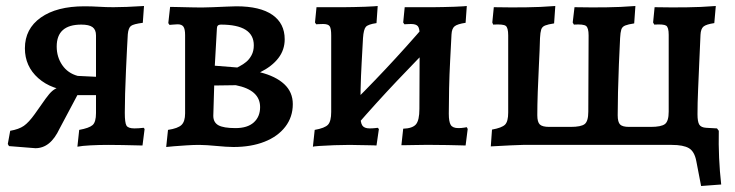

<svg xmlns="http://www.w3.org/2000/svg" viewBox="-20 -483 2451 640"><path d="M98 11 10 4 6 -3 14 -47Q43 -52 59.5 -63.5Q76 -75 96 -103L132 -154Q145 -172 154.5 -180Q164 -188 176 -192Q188 -196 205 -199L226 -179Q152 -183 107.5 -222.5Q63 -262 63 -322Q63 -387 116 -424.5Q169 -462 261 -462Q286 -462 310 -460.5Q334 -459 358 -459Q377 -459 403 -460Q429 -461 460 -463L456 -407Q425 -403 416.5 -396.5Q408 -390 406 -369Q405 -356 403.5 -323.5Q402 -291 400 -250Q398 -209 397 -170.5Q396 -132 396 -107Q396 -74 401.5 -64.5Q407 -55 428 -55Q435 -55 442.5 -55.5Q450 -56 459 -57L462 -53L455 2Q419 1 388.5 0.5Q358 0 341 0Q310 0 281.5 1.5Q253 3 238 6L244 -50Q277 -56 288.5 -66Q300 -76 300 -106V-365Q300 -384 288.5 -392.5Q277 -401 251 -401Q169 -401 169 -328Q169 -293 187.5 -266Q206 -239 239 -230L322 -226V-166H238L179 -55Q163 -21 143 -5Q123 11 98 11Z M644 0Q625 0 602 1.5Q579 3 560 4.5Q541 6 534 7L540 -50Q573 -55 585 -66.5Q597 -78 597 -105V-366Q597 -386 591.5 -394Q586 -402 572 -402Q566 -402 556.5 -401Q547 -400 545 -400L541 -406L547 -460Q554 -460 574.5 -459.5Q595 -459 617.5 -458.5Q640 -458 652 -458Q665 -458 689.5 -459Q714 -460 736.5 -461Q759 -462 768 -462Q847 -462 888 -433.5Q929 -405 929 -352Q929 -317 908 -289.5Q887 -262 847 -242Q899 -229 927.5 -202.5Q956 -176 956 -136Q956 -93 931 -60.5Q906 -28 861.5 -10.5Q817 7 758 7Q747 7 732 6Q717 5 701.5 3.5Q686 2 670.5 1Q655 0 644 0ZM694 -198 691 -97Q691 -75 708 -65.5Q725 -56 765 -56Q805 -56 826 -75Q847 -94 847 -126Q847 -183 766 -199ZM696 -264 771 -258Q772 -259 781 -263.5Q790 -268 800.5 -276.5Q811 -285 818.5 -299Q826 -313 826 -332Q826 -401 716 -401Q703 -401 703 -388Z M1167 -63 1124 -109Q1196 -179 1265.5 -253Q1335 -327 1401 -404L1444 -358Q1372 -286 1302.5 -212.5Q1233 -139 1167 -63ZM1023 6 1029 -50Q1063 -56 1073.5 -67.5Q1084 -79 1084 -110V-365Q1084 -388 1079 -395.5Q1074 -403 1057 -403Q1050 -403 1042 -402.5Q1034 -402 1034 -402L1030 -408L1035 -459Q1035 -459 1051.5 -459Q1068 -459 1090 -459Q1112 -459 1127 -459Q1141 -459 1160 -459.5Q1179 -460 1197 -460.5Q1215 -461 1227 -462Q1239 -463 1239 -463L1235 -406Q1207 -402 1199.5 -393.5Q1192 -385 1190 -356Q1188 -318 1185.5 -273.5Q1183 -229 1182 -185Q1181 -141 1181 -104Q1181 -75 1187.5 -65Q1194 -55 1212 -55Q1222 -55 1230.5 -56Q1239 -57 1239 -57L1243 -53L1235 2Q1235 2 1225.5 1.5Q1216 1 1201 1Q1186 1 1171 0.5Q1156 0 1146 0Q1123 0 1094.5 1Q1066 2 1045 3.5Q1024 5 1023 6ZM1532 2Q1532 2 1514.5 1.5Q1497 1 1471.5 0.5Q1446 0 1422 0Q1410 0 1392.5 0Q1375 0 1357.5 0.5Q1340 1 1329 1Q1318 1 1318 1L1324 -54Q1355 -55 1366.5 -68.5Q1378 -82 1378 -120L1379 -365Q1379 -388 1373 -395.5Q1367 -403 1350 -403Q1344 -403 1336 -402.5Q1328 -402 1328 -402L1324 -408L1329 -459Q1329 -459 1346.5 -459Q1364 -459 1387 -459Q1410 -459 1425 -459Q1439 -459 1457.5 -459.5Q1476 -460 1494.5 -460.5Q1513 -461 1524.5 -462Q1536 -463 1536 -463L1532 -407Q1505 -403 1495.5 -395.5Q1486 -388 1485 -368Q1483 -328 1480.5 -281Q1478 -234 1477 -188.5Q1476 -143 1476 -104Q1476 -77 1482.5 -66.5Q1489 -56 1508 -56Q1518 -56 1527 -57.5Q1536 -59 1536 -59L1539 -53Z M1616 5 1620 -51Q1653 -57 1663.5 -67.5Q1674 -78 1674 -108V-365Q1674 -391 1665.5 -397Q1657 -403 1624 -401L1621 -408L1626 -459Q1679 -458 1729.5 -458.5Q1780 -459 1831 -463L1827 -405Q1807 -402 1797 -398Q1787 -394 1784 -384.5Q1781 -375 1780 -356Q1779 -316 1776.5 -268.5Q1774 -221 1772.5 -176Q1771 -131 1771 -99Q1771 -76 1779.5 -68Q1788 -60 1811 -60H1882Q1917 -60 1929 -69.5Q1941 -79 1941 -111L1942 -365Q1942 -390 1933.5 -396.5Q1925 -403 1893 -401L1889 -408L1895 -459Q1947 -458 1997 -458.5Q2047 -459 2098 -463L2094 -405Q2074 -402 2064 -398Q2054 -394 2051 -384.5Q2048 -375 2047 -356Q2045 -316 2043 -268.5Q2041 -221 2040 -176Q2039 -131 2039 -99Q2039 -76 2047 -68Q2055 -60 2077 -60H2149Q2184 -60 2196.5 -69.5Q2209 -79 2209 -111V-367Q2209 -392 2200.5 -397.5Q2192 -403 2161 -401L2157 -408L2162 -459Q2213 -458 2264.5 -458.5Q2316 -459 2366 -463L2361 -406Q2334 -402 2325 -394.5Q2316 -387 2315 -367Q2313 -325 2311 -277.5Q2309 -230 2307 -184.5Q2305 -139 2305 -102L2256 0H1723Q1710 0 1682.5 1.5Q1655 3 1616 5ZM2317 137 2301 54Q2295 22 2276.5 11Q2258 0 2219 0L2305 -102Q2305 -77 2311 -67.5Q2317 -58 2334 -57L2370 -55L2376 -47Q2375 -2 2377 43Q2379 88 2384 132Z"/></svg>

Font: Alegreya SemiBold
Style: Regular
Weight: 600
Designer: Juan Pablo del Peral
Foundry: Huerta Tipografica
Version: Version 2.009